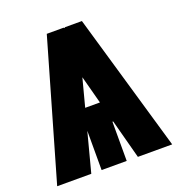

<svg xmlns="http://www.w3.org/2000/svg" viewBox="-129 -821 873 930"><g transform="rotate(-20 308.0 -355.5)"><path d="M356 -654.3 184.1 0H8.3L213.4 -710.9H300.3ZM424.3 0 249 -659.2 307.1 -710.9H394.5L601.1 0ZM461.9 -310.5V-202.1H118.7V-310.5ZM366.7 -254.4V0H237.3V-254.4Z"/></g></svg>

Font: Roboto Condensed Black
Style: Regular
Weight: 900
Designer: Christian Robertson
Foundry: Google
Version: Version 3.008; 2023